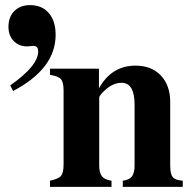

<svg xmlns="http://www.w3.org/2000/svg" viewBox="-20 -729 745 749"><path d="M693 0H459V-24Q484 -27 494.5 -40.5Q505 -54 505 -84V-321Q505 -406 454 -406Q418 -406 384 -372Q367 -355 367 -348V-84Q367 -55 377.5 -41.5Q388 -28 415 -24V0H175V-24Q208 -31 218 -43Q228 -55 228 -87V-376Q228 -408 218 -420Q208 -432 175 -437V-461H366V-386H367Q416 -473 509 -473Q571 -473 607.5 -434.5Q644 -396 644 -331V-84Q644 -50 654 -38Q664 -26 693 -24ZM31 -374 20 -396Q129 -472 129 -529Q129 -550 110 -550Q107 -550 99 -549Q91 -548 86 -548Q54 -548 33.5 -569Q13 -590 13 -624Q13 -663 36 -686Q59 -709 97 -709Q144 -709 170.5 -678Q197 -647 197 -593Q197 -461 31 -374Z"/></svg>

Font: STIX
Style: Bold
Weight: 700
Designer: MicroPress Inc., with final additions and corrections provided by Coen Hoffman, Elsevier (retired)
Version: Version 1.1.1